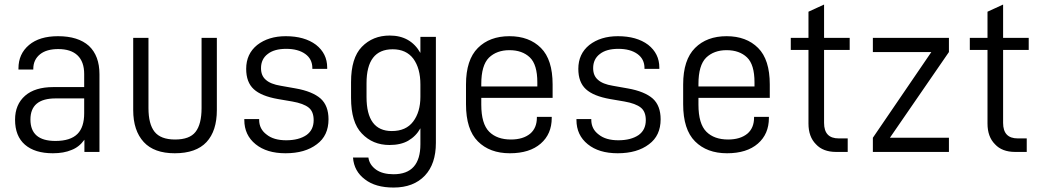

<svg xmlns="http://www.w3.org/2000/svg" viewBox="-20 -675 4634 853"><path d="M375 -471.2Q421.9 -427.2 421.9 -345.2V0H355V-54.2Q331.5 -21.5 297.9 -8.8Q263.7 5.9 214.8 5.9Q134.8 5.9 90.8 -32.2Q46.9 -70.3 46.9 -143.1Q46.9 -210.9 91.8 -250Q135.7 -288.1 216.8 -288.1H354V-346.2Q354 -400.9 324.2 -429.2Q294.9 -457 238.8 -457Q187 -457 158.2 -434.1Q127.9 -409.7 127.9 -369.1V-366.2H62V-371.1Q62 -435.5 108.9 -475.1Q155.3 -514.2 237.8 -514.2Q327.1 -514.2 375 -471.2ZM324.2 -80.1Q354 -109.9 354 -171.9V-237.8H227.1Q115.2 -237.8 115.2 -144Q115.2 -48.8 226.1 -48.8Q293 -48.8 324.2 -80.1Z M618.7 -43.9Q571.8 -94.7 571.8 -186V-506.8H639.6V-194.8Q639.6 -124 666.5 -89.8Q693.8 -55.2 757.8 -55.2Q822.3 -55.2 848.6 -88.9Q875.5 -123 875.5 -194.8V-506.8H943.4V-186Q943.4 -93.3 897.5 -43.9Q851.1 5.9 756.3 5.9Q664.6 5.9 618.7 -43.9Z M1115.7 -34.2Q1065.4 -74.7 1065.4 -142.1V-146H1131.3V-143.1Q1131.3 -101.6 1164.6 -77.1Q1195.8 -51.8 1251.5 -51.8Q1307.6 -51.8 1341.8 -75.2Q1373.5 -98.1 1373.5 -141.1Q1373.5 -179.2 1351.6 -196.8Q1328.6 -215.3 1278.3 -224.1L1215.3 -234.9Q1140.6 -248 1107.4 -278.8Q1073.7 -309.6 1073.7 -369.1Q1073.7 -435.5 1122.6 -475.1Q1172.9 -514.2 1249.5 -514.2Q1333 -514.2 1383.8 -476.1Q1433.6 -437 1433.6 -375V-369.1H1367.7V-372.1Q1367.7 -412.6 1336.4 -435.1Q1304.7 -458 1251.5 -458Q1198.2 -458 1169.4 -435.1Q1139.6 -412.6 1139.6 -372.1Q1139.6 -338.9 1160.6 -320.8Q1181.6 -301.3 1227.5 -293.9L1293.5 -282.2Q1368.2 -269 1404.8 -236.8Q1439.5 -205.1 1439.5 -145Q1439.5 -72.3 1387.7 -34.2Q1335.4 5.9 1248.5 5.9Q1165 5.9 1115.7 -34.2Z M1601.6 122.1Q1552.7 85.9 1548.3 24.9H1616.7Q1621.1 57.6 1651.4 79.1Q1680.2 99.1 1728.5 99.1Q1847.7 99.1 1847.7 -34.2V-105Q1828.1 -69.8 1793.5 -49.8Q1760.3 -30.8 1710.4 -30.8Q1635.7 -30.8 1587.4 -82Q1539.6 -131.3 1539.6 -240.2V-310.1Q1539.6 -417.5 1587.4 -466.8Q1636.2 -517.1 1711.4 -517.1Q1803.7 -517.1 1847.7 -439.9V-511.2H1916.5V-40Q1916.5 53.2 1867.7 105Q1817.4 158.2 1728.5 158.2Q1647.9 158.2 1601.6 122.1ZM1815.4 -134.8Q1847.7 -177.2 1847.7 -245.1V-299.8Q1847.7 -371.1 1816.4 -414.1Q1784.7 -456.1 1724.6 -456.1Q1608.4 -456.1 1608.4 -305.2V-244.1Q1608.4 -92.8 1720.7 -92.8Q1783.7 -92.8 1815.4 -134.8Z M2118.2 -210Q2118.2 -125 2153.3 -89.8Q2188 -55.2 2250 -55.2Q2303.7 -55.2 2335.4 -81.1Q2365.2 -106.4 2365.2 -152.8V-155.8H2431.2V-150.9Q2431.2 -79.6 2382.3 -37.1Q2333 5.9 2245.1 5.9Q2155.8 5.9 2103 -46.9Q2050.3 -99.6 2050.3 -211.9V-299.8Q2050.3 -409.2 2103 -461.9Q2155.3 -514.2 2243.2 -514.2Q2331.1 -514.2 2383.3 -461.9Q2435.1 -410.2 2435.1 -299.8V-240.2H2118.2ZM2152.3 -418.9Q2118.2 -384.8 2118.2 -301.8V-291H2367.2V-309.1Q2367.2 -388.2 2334 -419.9Q2300.3 -452.1 2243.2 -452.1Q2187 -452.1 2152.3 -418.9Z M2591.3 -34.2Q2541 -74.7 2541 -142.1V-146H2606.9V-143.1Q2606.9 -101.6 2640.1 -77.1Q2671.4 -51.8 2727.1 -51.8Q2783.2 -51.8 2817.4 -75.2Q2849.1 -98.1 2849.1 -141.1Q2849.1 -179.2 2827.1 -196.8Q2804.2 -215.3 2753.9 -224.1L2690.9 -234.9Q2616.2 -248 2583 -278.8Q2549.3 -309.6 2549.3 -369.1Q2549.3 -435.5 2598.1 -475.1Q2648.4 -514.2 2725.1 -514.2Q2808.6 -514.2 2859.4 -476.1Q2909.2 -437 2909.2 -375V-369.1H2843.3V-372.1Q2843.3 -412.6 2812 -435.1Q2780.3 -458 2727.1 -458Q2673.8 -458 2645 -435.1Q2615.2 -412.6 2615.2 -372.1Q2615.2 -338.9 2636.2 -320.8Q2657.2 -301.3 2703.1 -293.9L2769 -282.2Q2843.8 -269 2880.4 -236.8Q2915 -205.1 2915 -145Q2915 -72.3 2863.3 -34.2Q2811 5.9 2724.1 5.9Q2640.6 5.9 2591.3 -34.2Z M3083 -210Q3083 -125 3118.2 -89.8Q3152.8 -55.2 3214.8 -55.2Q3268.6 -55.2 3300.3 -81.1Q3330.1 -106.4 3330.1 -152.8V-155.8H3396V-150.9Q3396 -79.6 3347.2 -37.1Q3297.9 5.9 3210 5.9Q3120.6 5.9 3067.9 -46.9Q3015.1 -99.6 3015.1 -211.9V-299.8Q3015.1 -409.2 3067.9 -461.9Q3120.1 -514.2 3208 -514.2Q3295.9 -514.2 3348.1 -461.9Q3399.9 -410.2 3399.9 -299.8V-240.2H3083ZM3117.2 -418.9Q3083 -384.8 3083 -301.8V-291H3332V-309.1Q3332 -388.2 3298.8 -419.9Q3265.1 -452.1 3208 -452.1Q3151.9 -452.1 3117.2 -418.9Z M3641.1 -128.9Q3641.1 -60.1 3706.1 -60.1H3746.1V0H3694.8Q3636.2 0 3605 -34.2Q3571.8 -67.4 3571.8 -126V-453.1H3493.2V-506.8H3571.8V-623L3641.1 -654.8V-506.8H3754.9V-453.1H3641.1Z M3933.6 -63H4195.8V0H3857.9V-63L4117.7 -443.8H3857.9V-506.8H4195.8V-443.8Z M4436.5 -128.9Q4436.5 -60.1 4501.5 -60.1H4541.5V0H4490.2Q4431.6 0 4400.4 -34.2Q4367.2 -67.4 4367.2 -126V-453.1H4288.6V-506.8H4367.2V-623L4436.5 -654.8V-506.8H4550.3V-453.1H4436.5Z"/></svg>

Font: D-DIN-PRO
Style: Regular
Weight: 400
Designer: Charles Nix
Foundry: Datto Inc.
Version: Version 1.000;hotconv 1.0.109;makeotfexe 2.5.65596